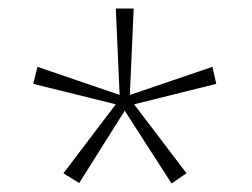

<svg xmlns="http://www.w3.org/2000/svg" viewBox="-20 -778 591 451"><path d="M294 -758 285 -555 479 -621 488 -581 295 -533 418 -371 383 -347 273 -518 166 -348 129 -371 252 -533 58 -581 68 -621 261 -555 252 -758Z"/></svg>

Font: Noto Sans Symbols ExtraLight
Style: Regular
Weight: 250
Version: Version 2.002